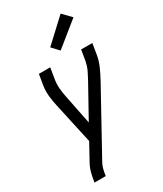

<svg xmlns="http://www.w3.org/2000/svg" viewBox="-240 -865 980 1157"><g transform="rotate(-30 250.0 -287.0)"><path d="M57 205 59 198Q63 169 70.5 140.5Q78 112 93 85L155 -28L93 -311Q85 -346 81 -382.5Q77 -419 83 -457L95 -530H174L162 -457Q156 -423 159 -390Q162 -357 169 -325L209 -126L330 -344Q337 -358 344.5 -371.5Q352 -385 358.5 -399Q365 -413 369.5 -427.5Q374 -442 377 -457L389 -530H467L455 -457Q449 -419 433 -382.5Q417 -346 398 -311L161 119Q150 138 145 158Q140 178 137 198L136 205ZM279 -586 234 -634 390 -779 446 -721Z"/></g></svg>

Font: Iosevka Curly Oblique
Style: Regular
Weight: 400
Italic angle: -9°
Monospace: yes
Designer: Belleve Invis
Foundry: Belleve Invis
Version: Version 11.1.0; ttfautohint (v1.8.3)